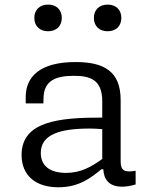

<svg xmlns="http://www.w3.org/2000/svg" viewBox="-20 -782 660 814"><path d="M300.5 -519C149.5 -519 89 -457 89 -370.5V-343.5H164L164.5 -366.5C166 -442.5 220 -460 289.5 -460.5C363.5 -461.5 413.5 -443.5 413.5 -352.5V-283.5C227 -284 71.5 -266.5 71.5 -125C71.5 -37.5 131.5 12 227.5 12C315.5 12 366.5 -29 410 -64.5H418C420 -24.5 439.5 9.5 497.5 9.5C514.5 9.5 534 6.5 555 0V-58C507 -49.5 491.5 -59.5 491.5 -98V-358C491.5 -478.5 422.5 -519 300.5 -519ZM184 -649.5C218 -649.5 242 -670.5 242 -706C242 -741.5 218 -762.5 184 -762.5C149.5 -762.5 125.5 -741.5 125.5 -706C125.5 -670.5 149.5 -649.5 184 -649.5ZM436.5 -649.5C470.5 -649.5 494.5 -670.5 494.5 -706C494.5 -741.5 470.5 -762.5 436.5 -762.5C402 -762.5 378 -741.5 378 -706C378 -670.5 402 -649.5 436.5 -649.5ZM153 -133.5C153 -211.5 232.5 -237 360.5 -237C376 -237 394.5 -236 413.5 -234.5V-108C366.5 -74 321.5 -49 260 -49C193 -49 153 -78 153 -133.5Z"/></svg>

Font: Monaspace Neon Light
Style: Regular
Weight: 300
Designer: Riley Cran & the Lettermatic Team
Foundry: Lettermatic
Version: Version 1.200 (Monaspace Neon)